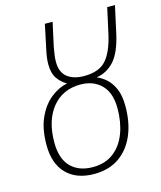

<svg xmlns="http://www.w3.org/2000/svg" viewBox="-114 -843 783 934"><g transform="rotate(-15 277.0 -376.0)"><path d="M245 8Q156 8 106 -43Q56 -94 56 -188Q56 -268 81 -323.5Q106 -379 146 -411Q186 -443 230 -452Q204 -466 185 -492.5Q166 -519 166 -566Q166 -598 176 -641L201 -760H240L214 -641Q210 -618 207.5 -601Q205 -584 205 -567Q205 -514 236.5 -489.5Q268 -465 321 -465Q394 -465 430 -503.5Q466 -542 486 -628L515 -760H554L524 -623Q504 -533 467 -492Q430 -451 377 -443Q400 -434 422.5 -414.5Q445 -395 460.5 -360.5Q476 -326 476 -272Q476 -189 449 -126Q422 -63 370.5 -27.5Q319 8 245 8ZM247 -26Q310 -26 352 -58.5Q394 -91 415 -146.5Q436 -202 436 -271Q436 -350 396 -390Q356 -430 291 -430Q201 -430 148.5 -365Q96 -300 96 -190Q96 -108 136.5 -67Q177 -26 247 -26Z"/></g></svg>

Font: Noto Sans Disp ExtLt
Style: Italic
Weight: 200
Italic angle: -12°
Designer: Monotype Design Team
Foundry: Monotype Imaging Inc.
Version: Version 2.000;GOOG;noto-source:20170915:90ef993387c0